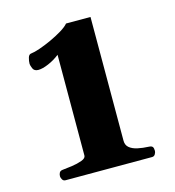

<svg xmlns="http://www.w3.org/2000/svg" viewBox="-91 -659 673 737"><g transform="rotate(-15 245.0 -290.5)"><path d="M79.6 0Q71.3 0 67.1 -7.3Q63 -14.6 63 -20Q63 -27.8 66.4 -34.2Q69.8 -40.5 79.1 -41.5Q94.7 -43 117.2 -46.1Q139.6 -49.3 157 -55.7Q174.3 -62 174.3 -72.8L174.8 -473.1Q153.8 -456.5 129.6 -446.3Q105.5 -436 88.9 -436Q72.3 -436 67.1 -449Q62 -461.9 62 -467.3Q62 -478.5 65.7 -491.2Q69.3 -503.9 79.6 -504.4Q90.8 -505.4 113 -512.9Q135.3 -520.5 160.4 -532Q185.5 -543.5 206.8 -556.4Q228 -569.3 237.3 -580.6H334.5L334 -88.9Q334 -71.3 345.9 -61.3Q357.9 -51.3 377.9 -46.9Q397.9 -42.5 422.9 -41.5Q433.1 -41 436.8 -36.1Q440.4 -31.2 440.4 -20Q440.4 -14.6 436.3 -7.3Q432.1 0 423.8 0Z"/></g></svg>

Font: Gelasio
Style: Regular
Weight: 400
Designer: Eben Sorkin
Foundry: Eben Sorkin
Version: Version 1.008